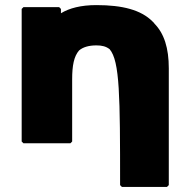

<svg xmlns="http://www.w3.org/2000/svg" viewBox="-20 -555 736 753"><path d="M635 178 642 171V-287C642 -366 624 -424 585 -463V-464L578 -471C533 -516 461 -535 358 -535C297 -535 252 -523 219 -503V-520L212 -527H72L65 -520V0L72 7H256L263 0V-244C263 -298 270 -334 290 -357C305 -370 328 -377 358 -377C380 -377 396 -373 410 -362C450 -315 451 -178 451 171L458 178Z"/></svg>

Font: Hussar Woodtype
Style: Blk
Weight: 900
Foundry: Cannot Into Space Fonts
Version: Version 1.07